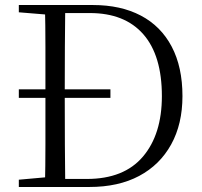

<svg xmlns="http://www.w3.org/2000/svg" viewBox="-20 -745 806 765"><path d="M420 -355H55V-389H420ZM55 0V-29L189 -41H200V0ZM159 0Q161 -83 161 -169.5Q161 -256 161 -357V-384Q161 -473 161 -558Q161 -643 159 -725H240Q239 -643 238.5 -558Q238 -473 238 -384V-357Q238 -256 238.5 -169.5Q239 -83 240 0ZM200 0V-32H326Q474 -32 549.5 -121Q625 -210 625 -362Q625 -524 551 -608.5Q477 -693 338 -693H200V-725H350Q461 -725 541 -683Q621 -641 664 -559.5Q707 -478 707 -362Q707 -251 662 -169.5Q617 -88 534.5 -44Q452 0 336 0ZM55 -696V-725H200V-685H189Z"/></svg>

Font: Noto Serif JP ExtraLight Light
Style: Regular
Weight: 300
Version: Version 2.003-H1;hotconv 1.1.1;makeotfexe 2.6.0